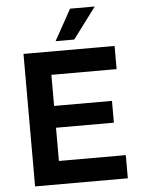

<svg xmlns="http://www.w3.org/2000/svg" viewBox="-61 -967 751 1015"><g transform="rotate(-5 315.0 -460.0)"><path d="M83.5 -703.1V0H575.7V-123H220.7V-299.3H527.8V-415H220.7V-580.1H566.9V-703.1ZM258.3 -755.4H357.4L480.5 -919.9H349.6Z"/></g></svg>

Font: Faust Sans Bold
Style: Regular
Weight: 700
Designer: Andreas Faust
Version: Version 1.003;Glyphs 3.1.2 (3151)